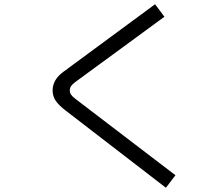

<svg xmlns="http://www.w3.org/2000/svg" viewBox="-20 -835 1040 905"><path d="M288 -315Q258 -338 243 -359.5Q228 -381 228 -409Q228 -459 278 -496L711 -815L755 -756L333 -447Q321 -438 315 -429Q309 -420 309 -408Q309 -397 315.5 -388Q322 -379 338 -367L807 -9L762 50Z"/></svg>

Font: IBM Plex Sans JP
Style: Regular
Weight: 400
Designer: Mike Abbink; Paul van der Laan; Pieter van Rosmalen; Wujin Sim; Yejin Wi; Jinhee Kim; Boomi Park; Yona Kim; Kichan Ma
Foundry: Sandoll Inc.
Version: Version 1.001